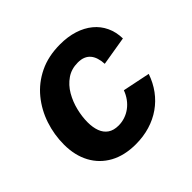

<svg xmlns="http://www.w3.org/2000/svg" viewBox="-141 -707 870 870"><g transform="rotate(-45 294.0 -271.5)"><path d="M267.6 10.7Q195.1 10.7 143.2 -17.8Q91.4 -46.4 63.6 -98Q35.9 -149.6 35.9 -218.8Q35.9 -281.9 55.7 -341.6Q75.6 -401.3 114.6 -449Q153.6 -496.7 211.4 -524.7Q269.1 -552.7 344.8 -552.7Q394 -552.7 434.1 -540Q474.2 -527.3 503.3 -503.4Q532.3 -479.6 548.2 -445.8Q564.2 -412.1 565 -370.1L425.6 -346.9Q424.5 -368.1 419.2 -384.8Q414 -401.5 404.1 -413.3Q394.2 -425.1 379.2 -431.3Q364.2 -437.5 343.4 -437.5Q302 -437.5 271.7 -416.5Q241.4 -395.6 221.7 -361.8Q202.1 -327.9 192.6 -289.1Q183.1 -250.2 183.1 -214.2Q183.1 -181.6 192.3 -156.7Q201.6 -131.8 221.4 -118.2Q241.2 -104.6 272.2 -104.6Q293.9 -104.6 313.9 -111.4Q333.9 -118.1 350.8 -130.7Q367.8 -143.3 380.9 -161.2Q394 -179.1 402 -201L534.2 -173.8Q519.4 -130.8 494.3 -96.8Q469.2 -62.8 434.9 -38.8Q400.7 -14.8 358.5 -2.1Q316.3 10.7 267.6 10.7Z"/></g></svg>

Font: Inter
Style: Italic
Weight: 400
Italic angle: -9.3988°
Designer: Rasmus Andersson
Foundry: rsms
Version: Version 4.001;git-66647c0bb